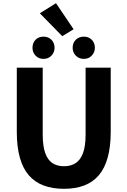

<svg xmlns="http://www.w3.org/2000/svg" viewBox="-20 -1166 795 1200"><path d="M380 14Q308 14 253 -6.5Q198 -27 160.5 -70Q123 -113 104 -181Q85 -249 85 -341V-743H247V-325Q247 -252 263 -208.5Q279 -165 308.5 -146Q338 -127 380 -127Q422 -127 452 -146Q482 -165 498.5 -208.5Q515 -252 515 -325V-743H672V-341Q672 -249 653 -181Q634 -113 597 -70Q560 -27 505.5 -6.5Q451 14 380 14ZM252 -798Q221 -798 202 -818.5Q183 -839 183 -867Q183 -898 202 -917.5Q221 -937 252 -937Q282 -937 301.5 -917.5Q321 -898 321 -867Q321 -839 301.5 -818.5Q282 -798 252 -798ZM369 -940 229 -1083 330 -1146 440 -983ZM504 -798Q473 -798 453.5 -818.5Q434 -839 434 -867Q434 -898 453.5 -917.5Q473 -937 504 -937Q534 -937 553.5 -917.5Q573 -898 573 -867Q573 -839 553.5 -818.5Q534 -798 504 -798Z"/></svg>

Font: Noto Sans SC ExtraBold
Style: Regular
Weight: 800
Designer: Ryoko NISHIZUKA 西塚涼子 (kana, bopomofo & ideographs); Paul D. Hunt (Latin, Greek & Cyrillic); Sandoll Communications 산돌커뮤니
Foundry: Adobe
Version: Version 2.004-H2;hotconv 1.0.118;makeotfexe 2.5.65603